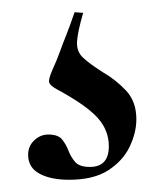

<svg xmlns="http://www.w3.org/2000/svg" viewBox="-20 -19 272 314"><path d="M116 2Q107 33 106 49Q105 65 115.5 75Q126 85 148 99Q169 111 186 129Q203 147 203 176Q203 198 192 221Q181 244 157 259.5Q133 275 93 275Q63 275 44.5 265Q26 255 26 234Q26 220 36 210.5Q46 201 59 201Q75 201 81.5 209Q88 217 92 227.5Q96 238 103 246Q110 254 127 254Q158 254 158 220Q158 194 139.5 173.5Q121 153 73 127Q62 121 60.5 116Q59 111 65 97Q74 77 78 65.5Q82 54 87.5 40.5Q93 27 102 1Z"/></svg>

Font: Cormorant Infant Light Medium
Style: Regular
Weight: 500
Version: Version 4.001